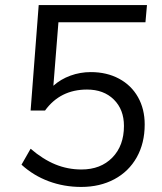

<svg xmlns="http://www.w3.org/2000/svg" viewBox="-20 -732 640 759"><path d="M211 -644 191 -393Q220 -419 258.5 -433Q297 -447 339 -447Q402 -447 450.5 -421Q499 -395 525.5 -348Q552 -301 552 -240Q552 -166 520.5 -110Q489 -54 432 -23.5Q375 7 301 7Q233 7 172.5 -15.5Q112 -38 65 -81L101 -144Q150 -102 199 -82Q248 -62 302 -62Q378 -62 424 -109Q470 -156 470 -234Q470 -299 430 -338.5Q390 -378 324 -378Q218 -378 158 -295H101L133 -712H561L555 -644Z"/></svg>

Font: Muli
Style: Italic
Weight: 400
Italic angle: -4.541°
Designer: Vernon Adams
Foundry: Vernon Adams
Version: Version 2.001